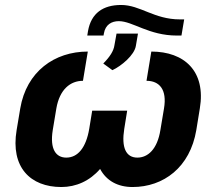

<svg xmlns="http://www.w3.org/2000/svg" viewBox="-20 -746 877 776"><path d="M591.6 -537.6 572.1 -419.4C623.9 -419.4 655.9 -384.6 642.8 -307.5L628.2 -220.2C615.8 -142.4 577.4 -109 535.2 -109C488.6 -109 470.2 -150.2 482.2 -225.1L494 -298.7H352.6L340.6 -225.1C327.8 -149.5 294.7 -109 247.9 -109C206 -109 180.8 -143.1 193.2 -220.2L207.7 -307.5C220.9 -384.6 264.2 -419.4 315.3 -419.4L334.9 -537.6C200.3 -537.6 87 -457 61.8 -307.5L47.2 -220.2C22 -70 102.6 9.9 228 9.9C287.6 9.9 343 -14.9 384.6 -63.2C410.2 -14.9 456.7 9.9 515.6 9.9C641.3 9.9 748.2 -70 773.4 -220.2L787.6 -307.5C812.9 -458.1 725.1 -537.6 591.6 -537.6ZM332.7 -602.3H398.4L399.9 -610.8C405.9 -646.3 430.8 -660.5 460.2 -660.5C516.3 -660.5 581.3 -602.3 695 -602.3H713.4L724.4 -667.6H707.4C602.6 -667.6 547.2 -725.9 469.5 -725.9C397 -725.9 348.4 -693.2 335.6 -620ZM397.4 -489.3 434.3 -462.4C470.9 -479.4 523.1 -523.4 529.1 -560.4L537.6 -610.1H451L442.5 -563.2C439.3 -539.8 424 -516.3 397.4 -489.3Z"/></svg>

Font: Magic Ui Pro
Style: Bold Italic
Weight: 700
Italic angle: -9.39999°
Designer: Stefan Endress, Andreas Faust
Version: Version 1.000;FEAKit 1.0